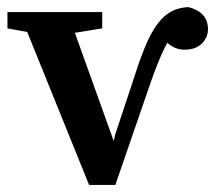

<svg xmlns="http://www.w3.org/2000/svg" viewBox="-20 -518 608 541"><path d="M1 -438V-484H268V-438L163 -421H96ZM231 3 34 -484H170L310 -94H295L304 -137L358 -300Q378 -363 395.5 -401.5Q413 -440 434 -463Q450 -480 468.5 -488.5Q487 -497 511 -498Q538 -491 552 -475.5Q566 -460 566 -436Q566 -412 548.5 -395Q531 -378 500 -378Q480 -378 464 -388Q448 -398 432 -418L450 -433L469 -428Q455 -406 444.5 -384.5Q434 -363 425 -340.5Q416 -318 406 -290L305 3Z"/></svg>

Font: Source Serif 4 18pt SemiBold
Style: Regular
Weight: 600
Designer: Frank Grießhammer
Foundry: Adobe Systems Incorporated
Version: Version 4.004;hotconv 1.0.116;makeotfexe 2.5.65601